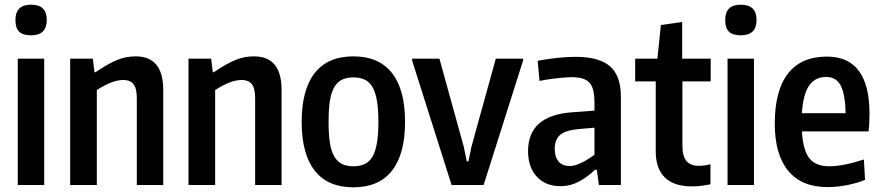

<svg xmlns="http://www.w3.org/2000/svg" viewBox="-20 -791 3770 821"><path d="M113 -640Q78 -640 62 -655.5Q46 -671 46 -706Q46 -771 113 -771Q180 -771 180 -706Q180 -640 113 -640ZM56 -540H169V0H56Z M280 -540H377L384 -482H388Q416 -501 439 -514Q462 -527 482 -535Q502 -543 521 -546.5Q540 -550 560 -550Q678 -550 678 -407V0H565V-371Q565 -414 550.5 -431.5Q536 -449 508 -449Q482 -449 453.5 -437.5Q425 -426 394 -406V0H280Z M786 -540H883L890 -482H894Q922 -501 945 -514Q968 -527 988 -535Q1008 -543 1027 -546.5Q1046 -550 1066 -550Q1184 -550 1184 -407V0H1071V-371Q1071 -414 1056.5 -431.5Q1042 -449 1014 -449Q988 -449 959.5 -437.5Q931 -426 900 -406V0H786Z M1491 10Q1382 10 1326 -61Q1270 -132 1270 -270Q1270 -408 1326 -479Q1382 -550 1491 -550Q1600 -550 1656 -479Q1712 -408 1712 -270Q1712 -132 1656 -61Q1600 10 1491 10ZM1491 -80Q1520 -80 1540.5 -90Q1561 -100 1573.5 -122.5Q1586 -145 1592 -181Q1598 -217 1598 -270Q1598 -323 1592 -359Q1586 -395 1573.5 -417.5Q1561 -440 1540.5 -450Q1520 -460 1491 -460Q1462 -460 1442 -450Q1422 -440 1409 -417.5Q1396 -395 1390.5 -359Q1385 -323 1385 -270Q1385 -217 1390.5 -181Q1396 -145 1409 -122.5Q1422 -100 1442 -90Q1462 -80 1491 -80Z M1742 -533V-540H1859L1963 -164L1976 -101H1983L1996 -164L2100 -540H2217V-533L2048 0H1911Z M2376 5Q2313 5 2275.5 -35.5Q2238 -76 2238 -145Q2238 -298 2428 -311L2522 -318V-350Q2522 -382 2517 -403.5Q2512 -425 2500.5 -437.5Q2489 -450 2470 -455.5Q2451 -461 2423 -461Q2411 -461 2393.5 -459.5Q2376 -458 2357 -456Q2338 -454 2319.5 -451Q2301 -448 2287 -445L2279 -531Q2320 -539 2362.5 -543.5Q2405 -548 2441 -548Q2543 -548 2589 -507Q2635 -466 2635 -378V0H2541L2532 -65H2524Q2496 -37 2458 -16Q2420 5 2376 5ZM2417 -81Q2430 -81 2444.5 -86Q2459 -91 2472.5 -98Q2486 -105 2499 -113.5Q2512 -122 2522 -129V-245L2453 -239Q2398 -234 2375 -214Q2352 -194 2352 -155Q2352 -120 2368.5 -100.5Q2385 -81 2417 -81Z M2939 6Q2862 6 2823 -32Q2784 -70 2784 -143V-443H2696V-540H2791L2806 -684L2897 -697V-540H3019V-443H2898V-169Q2898 -123 2915.5 -102.5Q2933 -82 2967 -82Q2978 -82 2991.5 -83.5Q3005 -85 3018 -89V-3Q2998 1 2978.5 3.5Q2959 6 2939 6Z M3148 -640Q3113 -640 3097 -655.5Q3081 -671 3081 -706Q3081 -771 3148 -771Q3215 -771 3215 -706Q3215 -640 3148 -640ZM3091 -540H3204V0H3091Z M3518 9Q3408 9 3350.5 -60.5Q3293 -130 3293 -262Q3293 -404 3349.5 -476.5Q3406 -549 3516 -549Q3698 -549 3698 -305Q3698 -278 3697 -262Q3696 -246 3694 -229H3409Q3414 -148 3441 -114Q3468 -80 3525 -80Q3585 -80 3674 -109L3679 -22Q3646 -8 3602.5 0.5Q3559 9 3518 9ZM3513 -462Q3465 -462 3439.5 -424.5Q3414 -387 3409 -307H3596Q3594 -390 3574.5 -426Q3555 -462 3513 -462Z"/></svg>

Font: Encode Sans Compressed
Style: SemiBold
Weight: 600
Designer: Pablo Impallari, Andres Torresi
Foundry: Pablo Impallari, Andres Torresi
Version: Version 1.000; ttfautohint (v1.00) -l 8 -r 50 -G 200 -x 14 -